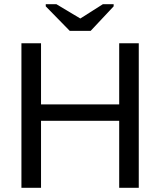

<svg xmlns="http://www.w3.org/2000/svg" viewBox="-20 -894 762 914"><path d="M547.4 0V-318.8H175.3V0H82V-688H175.3V-397H547.4V-688H640.6V0ZM411.6 -747.1H312L197.8 -863.8V-874H248.5L361.8 -806.2H362.8L469.7 -874H521V-863.8Z"/></svg>

Font: Arial
Style: Regular
Weight: 400
Designer: Steve Matteson
Foundry: Ascender Corporation
Version: Version 2.00.3